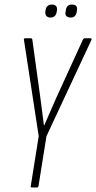

<svg xmlns="http://www.w3.org/2000/svg" viewBox="-20 -823 422 843"><path d="M119 0Q114 0 115 -6L150 -225L85 -649Q84 -655 91 -655H115Q121 -655 122 -649L157 -395Q161 -364 165 -333.5Q169 -303 173 -272H174Q187 -302 200 -331.5Q213 -361 226 -391L344 -649Q347 -655 352 -655H377Q380 -655 381.5 -653.5Q383 -652 382 -649L184 -225L149 -6Q148 0 143 0ZM290 -746Q278 -746 271.5 -752.5Q265 -759 268 -772L269 -778Q272 -803 296 -803Q309 -803 314.5 -796.5Q320 -790 318 -777L317 -771Q313 -746 290 -746ZM201 -746Q190 -746 184 -752.5Q178 -759 179 -772L180 -778Q184 -803 208 -803Q220 -803 226 -796.5Q232 -790 230 -777L229 -771Q225 -746 201 -746Z"/></svg>

Font: Sofia Sans Extra Condensed ExtraLight
Style: Italic
Weight: 250
Italic angle: -9°
Version: Version 4.100